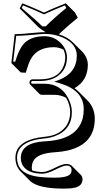

<svg xmlns="http://www.w3.org/2000/svg" viewBox="-20 -853 638 1162"><path d="M312.5 68.4Q206.5 74.7 181.6 121.6Q172.9 139.2 172.4 160.6Q172.4 170.4 174.3 178.2Q203.1 188 238.8 188Q262.7 188 316.9 160.6Q358.9 139.2 382.8 139.2Q402.3 140.1 413.6 149.9L470.2 206.5Q479 216.8 479.5 231.4Q479.5 271.5 433.6 282.7Q408.2 288.6 368.7 288.6Q217.3 288.6 166 245.6Q162.1 242.2 159.7 239.7L103.5 183.1Q73.7 151.9 73.2 101.1Q73.2 18.1 179.2 -12.7Q210.4 -21.5 248 -24.9Q345.7 -33.2 385.3 -98.1Q404.8 -131.8 404.8 -175.8Q404.3 -218.8 379.9 -261.2Q347.2 -279.3 305.7 -279.3H232.4Q224.1 -279.8 219.2 -284.2L163.1 -340.8Q158.7 -346.7 158.2 -354Q159.7 -371.6 175.8 -373H223.1Q335 -373 366.2 -457Q374.5 -481 375 -505.9Q374.5 -530.8 364.3 -552.7Q335.4 -567.4 305.7 -567.4Q205.6 -567.4 165.5 -493.7Q151.9 -467.8 135.7 -412.6L105.5 -414.6L48.8 -471.2L68.8 -646Q103 -646 203.1 -655.8Q229.5 -658.2 251 -658.2Q254.4 -658.2 255.9 -658.2Q250.5 -662.6 243.2 -666.5Q228.5 -674.8 211.9 -689L155.8 -745.6L99.1 -801.8L115.2 -833Q182.6 -806.6 246.1 -776.9Q297.9 -801.3 377.9 -833L434.6 -776.4L450.7 -745.6Q388.2 -695.3 335.9 -645.5Q388.7 -628.9 419.9 -597.7L476.6 -541.5Q511.2 -505.9 511.7 -459.5Q510.7 -365.2 431.2 -319.3Q444.3 -310.1 454.1 -300.3L510.7 -243.7Q553.2 -199.7 553.7 -135.3Q553.7 18.6 391.1 57.6Q354.5 65.9 312.5 68.4ZM111.3 -804.7Q201.2 -729 235.4 -693.8H256.8Q312 -748.5 381.3 -804.7L373 -820.3Q298.3 -790.5 250.5 -768.1L246.1 -766.1L241.7 -768.1Q180.7 -796.4 119.6 -820.3ZM255.4 2Q445.3 -7.8 480 -135.3Q486.8 -162.1 486.8 -191.9Q486.8 -306.2 342.8 -348.6Q339.8 -349.6 337.4 -350.6L308.1 -358.4L336.4 -369.1Q444.3 -411.1 444.8 -516.1Q444.8 -586.9 361.8 -625Q310.5 -647.9 251 -647.9Q239.3 -647.9 147.5 -639.6Q112.8 -636.7 78.1 -636.2L60.1 -480.5L71.8 -479.5Q97.2 -564 131.8 -596.2Q174.8 -633.8 249 -633.8Q311 -633.8 354 -585.9Q384.8 -549.8 385.3 -505.9Q385.3 -434.1 330.6 -393.6Q288.1 -363.3 223.1 -362.8H175.8Q168.5 -360.8 168 -354Q169.9 -346.7 175.8 -346.2H249Q350.1 -346.2 395 -253.9Q414.6 -213.4 415 -175.8Q415 -66.9 311 -28.8Q281.2 -18.1 249 -15.1Q113.3 -3.4 87.9 70.3Q83 85.4 83 101.1Q83 189.9 186.5 212.4Q232.4 222.2 312 222.2Q401.4 222.2 411.1 190.9Q413.1 183.6 413.1 174.8Q411.6 149.4 382.8 148.9Q363.3 148.9 312.5 174.8Q267.1 197.3 238.8 198.2Q146.5 198.2 116.7 146.5Q106.4 127.4 106 104Q106 12.2 246.1 2.4Q250.5 2.4 255.4 2Z"/></svg>

Font: Linux Biolinum Shadow O
Style: Bold
Weight: 700
Designer: Philipp H. Poll
Foundry: Philipp H. Poll
Version: Version 0.9.2